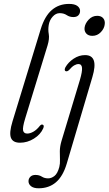

<svg xmlns="http://www.w3.org/2000/svg" viewBox="-20 -740 570 1007"><path d="M342 -719.5Q371.5 -719.5 385.8 -708.8Q400 -698 400 -683Q400 -669 391.2 -659.8Q382.5 -650.5 365 -650.5Q345 -650.5 329.8 -660.8Q314.5 -671 293 -671Q272.5 -671 256 -652.5Q239.5 -634 235.5 -608.5Q231.5 -584.5 235.8 -560.8Q240 -537 229.5 -502L112 -118.5Q97.5 -71 101.2 -55.2Q105 -39.5 123 -39.5Q138 -39.5 155.5 -49.5Q173 -59.5 189 -80Q196.5 -88.5 203 -86.5Q214 -83 206.5 -66.5Q192.5 -34.5 158 -13Q123.5 8.5 85 8.5Q47 8.5 37.2 -17.8Q27.5 -44 45.5 -103L193.5 -587Q214.5 -655.5 251.8 -687.5Q289 -719.5 342 -719.5ZM464.5 -552Q443.5 -552 432.5 -564.2Q421.5 -576.5 423.5 -594.5Q426 -616.5 444.8 -636.8Q463.5 -657 489.5 -657Q510.5 -657 521 -644.8Q531.5 -632.5 529.5 -614Q527.5 -591 509 -571.5Q490.5 -552 464.5 -552ZM464.5 -336 330 118.5Q310 185 273.2 216.2Q236.5 247.5 182.5 247.5Q156.5 247.5 143 236.8Q129.5 226 129.5 210.5Q129.5 197 139 187.2Q148.5 177.5 166 177.5Q185.5 177.5 199.5 186.5Q213.5 195.5 232.5 195.5Q249.5 195.5 265.8 182.8Q282 170 291 136Q295.5 118.5 294.5 97.8Q293.5 77 293.8 52.8Q294 28.5 302.5 -0.5L399 -320.5Q412 -364.5 410.2 -384.2Q408.5 -404 391.5 -404Q381 -404 369 -397Q357 -390 342.5 -373Q333 -364 325 -366.5Q315 -370 323 -387Q338 -413.5 366.2 -432.2Q394.5 -451 426 -451Q499 -451 464.5 -336Z"/></svg>

Font: Fraunces 72pt S050 Light
Style: Italic
Weight: 300
Italic angle: -16°
Version: Version 1.000; ttfautohint (v1.8.3)